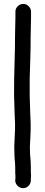

<svg xmlns="http://www.w3.org/2000/svg" viewBox="-20 -762 234 996"><path d="M101.5 -741.5C90.5 -741.8 80.8 -738 72.5 -730C64.2 -722 60 -712.7 60 -702V-673C59.3 -653.7 58.7 -621.3 58 -576C58 -530.7 57.3 -490 56 -454C54.7 -418 53.8 -384.8 53.5 -354.5C53.2 -324.2 53 -294.7 53 -266C53.7 -236.7 54.7 -204 56 -168C58 -134 58.7 -108.3 58 -91C57.3 -73.7 56.7 -58.7 56 -46C55.3 -32 54.7 -17.7 54 -3C54 11.7 54.3 27 55 43C55.7 59 56.7 72 58 82C58.7 90 59 99.3 59 110V135C59 139 59.3 144.3 60 151V163L59 171C58.3 181.7 61.8 191.3 69.5 200C77.2 208.7 86.5 213.3 97.5 214C108.5 214.7 118.2 211.2 126.5 203.5C134.8 195.8 139.3 186.3 140 175V167C140.7 160.3 141 153.7 141 147C140.3 141.7 140 137.3 140 134V110C140 96.7 139.7 84.7 139 74C137.7 64.7 136.7 53 136 39C135.3 25 135 11.7 135 -1C135.7 -15 136.3 -28 137 -40C137.7 -54 138.3 -70 139 -88C139.7 -107.3 139 -135.3 137 -172C135.7 -206.7 134.7 -238 134 -266V-354C134.7 -383.3 135.7 -415.7 137 -451C138.3 -487.7 139 -529 139 -575C139.7 -620.3 140.3 -652.7 141 -672V-700C141 -711.3 137.2 -721 129.5 -729C121.8 -737 112.5 -741.2 101.5 -741.5Z"/></svg>

Font: Ruji's Handwriting Font v.2.0
Style: Medium
Weight: 500
Version: Version 2.0